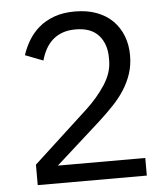

<svg xmlns="http://www.w3.org/2000/svg" viewBox="-51 -756 703 803"><g transform="rotate(-5 300.0 -355.0)"><path d="M533 0H75V-86L303 -296Q352 -341 385 -391.5Q418 -442 418 -493V-505Q418 -563 386 -599Q354 -635 289 -635Q257 -635 233 -626Q209 -617 191.5 -601Q174 -585 162.5 -563.5Q151 -542 144 -517L69 -546Q79 -577 96.5 -606.5Q114 -636 140.5 -659Q167 -682 204.5 -696Q242 -710 293 -710Q344 -710 384 -695Q424 -680 451 -653Q478 -626 492.5 -589Q507 -552 507 -507Q507 -466 495.5 -431Q484 -396 464 -364.5Q444 -333 415.5 -303Q387 -273 354 -243L166 -74H533Z"/></g></svg>

Font: IBM Plex Sans Thai Looped
Style: Regular
Weight: 400
Designer: Mike Abbink, Paul van der Laan, Pieter van Rosmalen, Ben Mitchell, Mark Frömberg
Foundry: Bold Monday
Version: Version 1.1